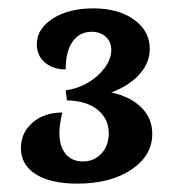

<svg xmlns="http://www.w3.org/2000/svg" viewBox="-20 -830 435 459"><path d="M165 -391Q101 -391 65.5 -413.5Q30 -436 30 -476Q30 -513 58 -537Q86 -561 129 -561Q122 -532 122 -512Q122 -480 137 -462Q152 -444 178 -444Q205 -444 222.5 -463Q240 -482 240 -511Q240 -546 213.5 -567.5Q187 -589 140 -590L137 -614Q166 -618 190.5 -632.5Q215 -647 230.5 -668Q246 -689 246 -711Q246 -730 233 -742Q220 -754 199 -754Q170 -754 153.5 -730.5Q137 -707 137 -664Q107 -664 87.5 -680.5Q68 -697 68 -724Q68 -761 106 -785.5Q144 -810 203 -810Q263 -810 300.5 -783Q338 -756 338 -713Q338 -680 313.5 -652.5Q289 -625 246 -609Q292 -599 318 -573Q344 -547 344 -510Q344 -458 294 -424.5Q244 -391 165 -391Z"/></svg>

Font: Merienda SemiBold
Style: Regular
Weight: 600
Designer: Eduardo Rodriguez Tunni
Foundry: Eduardo Rodriguez Tunni
Version: Version 2.001; ttfautohint (v1.8.4.7-5d5b)